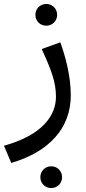

<svg xmlns="http://www.w3.org/2000/svg" viewBox="-50 -573 433 971"><path d="M-30 164 7 251C195 196 308 78 308 -91C308 -192 279 -293 255 -359L161 -325C209 -220 233 -158 233 -84C233 11 165 110 -30 164ZM209 378C240 378 264 354 264 323C264 292 240 268 209 268C178 268 154 292 154 323C154 354 178 378 209 378ZM184 -443C215 -443 239 -467 239 -498C239 -529 215 -553 184 -553C153 -553 129 -529 129 -498C129 -467 153 -443 184 -443Z"/></svg>

Font: FiraGO Unicode
Style: Regular
Weight: 400
Designer: bBox Type
Foundry: bBox Type GmbH
Version: Version 1.001;PS 001.001;hotconv 1.0.88;makeotf.lib2.5.64775